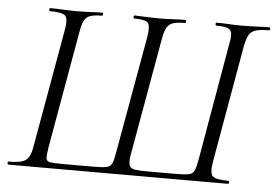

<svg xmlns="http://www.w3.org/2000/svg" viewBox="-47 -688 1081 752"><g transform="rotate(5 493.5 -312.5)"><path d="M11.4 0Q7.4 0 7.4 -6Q7.4 -12 11.4 -12Q45.6 -12 63.7 -17.6Q81.8 -23.2 90.7 -38.8Q99.6 -54.4 103.6 -82.4L185.6 -545.4Q193.6 -588.6 181.6 -600.8Q169.6 -613 120 -613Q117.6 -613 118 -619Q118.4 -625 120 -625Q143 -625 169.9 -623.5Q196.8 -622 225.4 -622Q256.4 -622 282 -623.5Q307.6 -625 326.2 -625Q330 -625 329.2 -619Q328.4 -613 326.2 -613Q296.2 -613 279.7 -607.4Q263.2 -601.8 255.7 -586.6Q248.2 -571.4 243.2 -542.4L162 -81.6Q157 -50.6 158.1 -38.2Q159.2 -25.8 173.4 -23.4Q187.6 -21 221.6 -21H341.6Q378.4 -21 394.7 -24.3Q411 -27.6 416.9 -41.2Q422.8 -54.8 427.6 -84.6L509.6 -545.4Q516.8 -588.6 507 -600.8Q497.2 -613 453.2 -613Q449.2 -613 449.2 -619Q449.2 -625 453.2 -625Q466.6 -624.8 483 -623.9Q499.4 -623 517.2 -622.5Q535 -622 550.6 -622Q579.2 -622 605.1 -623.5Q631 -625 651 -625Q655.6 -625 655.6 -619Q655.6 -613 651 -613Q621.2 -613 604.7 -607.4Q588.2 -601.8 580.1 -586.6Q572 -571.4 567 -542.4L485.2 -80Q480 -50.6 485.1 -38.2Q490.2 -25.8 508.1 -23.4Q526 -21 557.6 -21H665Q701.8 -21 718 -24.2Q734.2 -27.4 740.4 -41Q746.6 -54.6 751.8 -84.6L831.8 -545.4Q837.8 -574.4 835.4 -588.8Q833 -603.2 819.4 -608.1Q805.8 -613 775.8 -613Q771.8 -613 771.8 -619Q771.8 -625 775.8 -625Q796.8 -625 821.4 -623.5Q846 -622 875.6 -622Q905.4 -622 933.4 -623.5Q961.4 -625 982 -625Q986.6 -625 986.6 -619Q986.6 -613 982 -613Q948.8 -613 930.3 -607.4Q911.8 -601.8 903.5 -586.6Q895.2 -571.4 889.4 -542.4L808.2 -79.4Q801 -36.6 812.8 -24.3Q824.6 -12 873.8 -12Q878.6 -12 878.6 -6Q878.6 0 873.8 0Z"/></g></svg>

Font: Cormorant Light
Style: Italic
Weight: 300
Italic angle: -10°
Designer: Christian Thalmann (Catharsis Fonts)
Foundry: Catharsis Fonts
Version: Version 4.000